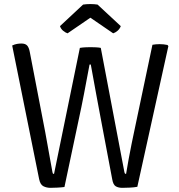

<svg xmlns="http://www.w3.org/2000/svg" viewBox="-20 -898 860 922"><path d="M38.5 -679.5Q51.5 -685.5 62 -687.2Q72.5 -689 83 -689Q101 -689 110 -679.8Q119 -670.5 123 -648.5L197 -264.5Q201 -242.5 207.5 -206.5Q214 -170.5 220.5 -134Q227 -97.5 231.5 -73.5Q233 -65.5 234.5 -64.2Q236 -63 239.5 -63L363.5 -668Q374.5 -670 389.5 -670.8Q404.5 -671.5 414 -671.5Q424.5 -671.5 440.2 -670.8Q456 -670 464 -668L577 -73.5Q578.5 -66.5 580 -64.8Q581.5 -63 585.5 -63Q590.5 -95.5 597.8 -134Q605 -172.5 612 -207.5Q619 -242.5 624 -265L712 -683Q719.5 -684.5 729 -685.2Q738.5 -686 747 -686Q756 -686 765.8 -685Q775.5 -684 784.5 -682L788.5 -676.5L639.5 -1Q624.5 2 602.8 3Q581 4 567 4Q549 4 536.2 -3.2Q523.5 -10.5 519 -36.5L463 -333Q455 -376.5 442 -445.5Q429 -514.5 416 -588H410Q396.5 -514.5 383.2 -446.2Q370 -378 360 -333L289.5 0Q275 2 255.2 3Q235.5 4 222 4Q204 4 188.8 -3.5Q173.5 -11 168 -37.5ZM448.5 -876 560 -772.5Q555 -759 544.2 -750Q533.5 -741 523.5 -738L414 -813L304.5 -738Q294.5 -741 283.5 -750Q272.5 -759 268 -772.5L379 -876Q395 -878.5 414 -878.5Q433 -878.5 448.5 -876Z"/></svg>

Font: Signika SC Light
Style: Regular
Weight: 300
Designer: Anna Giedryś
Foundry: Anna Giedryś
Version: Version 2.000; ttfautohint (v1.8.3) -l 8 -r 50 -G 200 -x 9 -